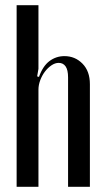

<svg xmlns="http://www.w3.org/2000/svg" viewBox="-20 -719 409 739"><path d="M130 -423Q145 -465 170.5 -484Q196 -503 228 -503Q269 -503 297.5 -474Q326 -445 326 -395V0H242V-421Q242 -450 232.5 -463.5Q223 -477 206 -477Q192 -477 178 -467.5Q164 -458 153 -443.5Q142 -429 135 -410.5Q128 -392 128 -374V0H44V-699H128V-454L123 -425Z"/></svg>

Font: Moniqa SemBd Narrow Heading
Style: Regular
Weight: 600
Width: 4
Designer: Rajesh Rajput
Foundry: Rajesh Rajput
Version: Version 1.000